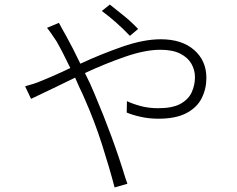

<svg xmlns="http://www.w3.org/2000/svg" viewBox="-20 -795 1040 841"><path d="M585 -668 549 -638Q491 -699 426 -747L461 -775Q485 -756 520.5 -727.5Q556 -699 585 -668ZM186 -673 238 -695Q244 -683 253.5 -666.5Q263 -650 270 -637Q298 -587 332 -516Q420 -557 514.5 -590Q609 -623 684 -623Q777 -623 830.5 -576Q884 -529 884 -454Q884 -406 863.5 -365Q843 -324 796.5 -299.5Q750 -275 674 -275Q634 -275 597.5 -283Q561 -291 535 -302L536 -352Q561 -340 596 -330.5Q631 -321 673 -321Q736 -321 771 -340.5Q806 -360 820 -391.5Q834 -423 834 -457Q834 -488 818.5 -515.5Q803 -543 769.5 -560Q736 -577 682 -577Q616 -577 528 -546.5Q440 -516 352 -475Q363 -453 374 -430Q384 -406 394 -384Q476 -191 529 -16Q534 -3 538 10L482 26Q460 -58 427 -161.5Q394 -265 350 -364Q339 -390 327 -414Q318 -434 309 -455Q266 -434 227 -415Q160 -383 116 -362L90 -417Q108 -422 127 -428Q146 -434 159 -440Q197 -455 254 -481Q271 -489 288 -497Q251 -574 227 -615Q218 -628 207 -644.5Q196 -661 186 -673Z"/></svg>

Font: LXGW 975 Gothic SC 200W
Style: Regular
Weight: 200
Version: Version 2.01;February 25, 2021